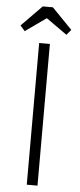

<svg xmlns="http://www.w3.org/2000/svg" viewBox="-60 -913 392 945"><g transform="rotate(5 136.5 -440.5)"><path d="M163 0H110V-700H163ZM162 -881 262 -778 240 -752 137 -825 34 -752 11 -778 112 -881Z"/></g></svg>

Font: Tilda Sans Light
Style: Regular
Weight: 300
Designer: ParaType Ltd
Foundry: ParaType Ltd
Version: Version 1.009